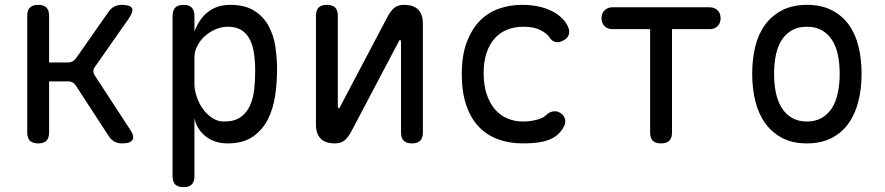

<svg xmlns="http://www.w3.org/2000/svg" viewBox="-20 -580 3640 790"><path d="M137 10Q114 10 103 -1Q92 -12 92 -35V-515Q92 -538 103 -549Q114 -560 137 -560Q160 -560 171 -549Q182 -538 182 -515V-323H260Q270 -323 278 -327Q286 -331 292 -339L427 -532Q437 -546 450.5 -553Q464 -560 481 -560Q516 -560 523 -546.5Q530 -533 510 -504L370 -304Q364 -296 364 -287.5Q364 -279 369 -271L514 -49Q534 -20 525.5 -5Q517 10 482 10Q465 10 451.5 3Q438 -4 428 -19L292 -228Q287 -236 279 -240.5Q271 -245 261 -245H182V-35Q182 -12 171 -1Q160 10 137 10Z M735 -560Q758 -560 769 -548.5Q780 -537 780 -514V-450Q789 -475 802.5 -495Q816 -515 834 -529.5Q852 -544 875 -552Q898 -560 927 -560Q988 -560 1026 -536Q1064 -512 1085 -473.5Q1106 -435 1113 -388Q1120 -341 1120 -294Q1120 -240 1112 -186Q1104 -132 1082 -88.5Q1060 -45 1020 -17.5Q980 10 917 10Q862 10 825.5 -19.5Q789 -49 780 -94V145Q780 168 769 179Q758 190 735 190Q712 190 701 179Q690 168 690 145V-514Q690 -537 701 -548.5Q712 -560 735 -560ZM918 -470Q891 -470 866 -459Q841 -448 822 -430.5Q803 -413 791.5 -390.5Q780 -368 780 -344V-234Q780 -210 789 -183Q798 -156 814 -133Q830 -110 852.5 -95Q875 -80 902 -80Q945 -80 970 -98Q995 -116 1008.5 -145.5Q1022 -175 1026 -212.5Q1030 -250 1030 -288Q1030 -327 1025 -360.5Q1020 -394 1007.5 -418.5Q995 -443 973 -456.5Q951 -470 918 -470Z M1280 -515Q1280 -538 1291 -549Q1302 -560 1325 -560Q1348 -560 1359 -549Q1370 -538 1370 -515V-140Q1372 -134 1374 -134Q1376 -134 1376.5 -135.5Q1377 -137 1379 -140L1574 -510Q1586 -533 1601 -546.5Q1616 -560 1642 -560Q1681 -560 1700.5 -540.5Q1720 -521 1720 -482V-35Q1720 -12 1709 -1Q1698 10 1675 10Q1652 10 1641 -1Q1630 -12 1630 -35V-410Q1628 -416 1626 -416Q1624 -416 1623.5 -414.5Q1623 -413 1621 -410L1426 -40Q1414 -17 1399 -3.5Q1384 10 1358 10Q1319 10 1299.5 -9.5Q1280 -29 1280 -68Z M1880 -274Q1880 -351 1900 -405Q1920 -459 1953.5 -493.5Q1987 -528 2032 -544Q2077 -560 2127 -560Q2165 -560 2195 -553.5Q2225 -547 2247.5 -536Q2270 -525 2286 -511Q2302 -497 2311 -482Q2325 -459 2321.5 -442Q2318 -425 2301 -415Q2283 -404 2267 -407Q2251 -410 2242 -425Q2231 -442 2204 -456Q2177 -470 2133 -470Q2097 -470 2067 -458Q2037 -446 2015.5 -422Q1994 -398 1982 -362.5Q1970 -327 1970 -279Q1970 -230 1982.5 -192.5Q1995 -155 2016.5 -130Q2038 -105 2068 -92.5Q2098 -80 2132 -80Q2158 -80 2186 -86.5Q2214 -93 2229 -108Q2241 -120 2258.5 -122Q2276 -124 2293 -110Q2299 -104 2302.5 -96.5Q2306 -89 2306 -80Q2306 -71 2301 -60.5Q2296 -50 2286 -38Q2273 -22 2255 -12.5Q2237 -3 2216.5 2Q2196 7 2174 8.5Q2152 10 2130 10Q2075 10 2029 -7Q1983 -24 1950 -58.5Q1917 -93 1898.5 -147Q1880 -201 1880 -274Z M2655 -460H2500Q2480 -460 2467.5 -472.5Q2455 -485 2455 -505Q2455 -525 2467.5 -537.5Q2480 -550 2500 -550H2900Q2920 -550 2932.5 -537.5Q2945 -525 2945 -505Q2945 -485 2932.5 -472.5Q2920 -460 2900 -460H2745V-35Q2745 -12 2734 -1Q2723 10 2700 10Q2677 10 2666 -1Q2655 -12 2655 -35Z M3300 10Q3242 10 3200 -11.5Q3158 -33 3130 -71Q3102 -109 3088.5 -161.5Q3075 -214 3075 -276Q3075 -338 3088 -390Q3101 -442 3129 -479.5Q3157 -517 3199.5 -538.5Q3242 -560 3300 -560Q3359 -560 3401.5 -538.5Q3444 -517 3471.5 -479.5Q3499 -442 3512 -390Q3525 -338 3525 -276Q3525 -214 3511.5 -161.5Q3498 -109 3470.5 -71Q3443 -33 3400.5 -11.5Q3358 10 3300 10ZM3300 -80Q3335 -80 3360.5 -94.5Q3386 -109 3402.5 -134.5Q3419 -160 3427 -196.5Q3435 -233 3435 -276Q3435 -319 3427.5 -354.5Q3420 -390 3403.5 -415.5Q3387 -441 3361.5 -455.5Q3336 -470 3300 -470Q3264 -470 3238.5 -455.5Q3213 -441 3196.5 -415.5Q3180 -390 3172.5 -354Q3165 -318 3165 -275Q3165 -232 3173 -196Q3181 -160 3197.5 -134.5Q3214 -109 3239.5 -94.5Q3265 -80 3300 -80Z"/></svg>

Font: Maple Mono
Style: Regular
Weight: 400
Monospace: yes
Designer: subframe7536
Version: Version 7.300